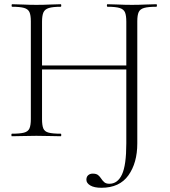

<svg xmlns="http://www.w3.org/2000/svg" viewBox="-20 -645 804 909"><path d="M460 244Q426 244 407.5 233Q389 222 389 206Q389 192 397.5 184.5Q406 177 419 177Q436 177 444.5 184Q453 191 459 200.5Q465 210 473.5 217.5Q482 225 498 225Q537 225 557.5 181Q578 137 578 34V-542Q578 -571 572 -586Q566 -601 547 -607Q528 -613 489 -613Q486 -613 486 -619Q486 -625 489 -625Q512 -625 541.5 -623.5Q571 -622 605 -622Q637 -622 667 -623.5Q697 -625 720 -625Q723 -625 723 -619Q723 -613 720 -613Q682 -613 662.5 -607.5Q643 -602 636.5 -587.5Q630 -573 630 -544V34Q630 126 588 185Q546 244 460 244ZM36 0Q34 0 34 -6Q34 -12 36 -12Q74 -12 93.5 -17Q113 -22 119.5 -37Q126 -52 126 -81V-544Q126 -573 119.5 -587.5Q113 -602 94 -607.5Q75 -613 37 -613Q35 -613 35 -619Q35 -625 37 -625Q61 -625 90.5 -623.5Q120 -622 152 -622Q187 -622 216 -623.5Q245 -625 268 -625Q270 -625 270 -619Q270 -613 268 -613Q230 -613 211 -607Q192 -601 185.5 -586Q179 -571 179 -542V-81Q179 -52 185 -37Q191 -22 210.5 -17Q230 -12 268 -12Q270 -12 270 -6Q270 0 268 0Q244 0 215.5 -1Q187 -2 152 -2Q120 -2 90 -1Q60 0 36 0ZM150 -316V-335H600V-316Z"/></svg>

Font: Cormorant Garamond Light
Style: Regular
Weight: 300
Designer: Christian Thalmann (Catharsis Fonts)
Foundry: Catharsis Fonts
Version: Version 4.001